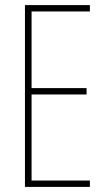

<svg xmlns="http://www.w3.org/2000/svg" viewBox="-20 -734 421 754"><path d="M333 0H78V-714H333V-689H104V-388H320V-363H104V-25H333Z"/></svg>

Font: Noto Sans Lao Looped ExtraCondensed Thin
Style: Regular
Weight: 100
Width: 2
Designer: Mark Frömberg, Ben Mitchell
Foundry: The Fontpad Ltd
Version: Version 1.002; ttfautohint (v1.8.4.7-5d5b)